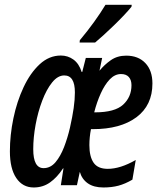

<svg xmlns="http://www.w3.org/2000/svg" viewBox="-20 -786 677 815"><path d="M123 9.8Q76.2 9.8 49.1 -30.3Q22 -70.3 22 -143.6Q22 -212.4 36.9 -283.9Q51.8 -355.5 80.1 -415.8Q108.4 -476.1 148.4 -513.2Q188.5 -550.3 238.3 -550.3Q268.1 -550.3 291.7 -533.2Q315.4 -516.1 326.7 -480.5H329.1L344.2 -540H413.6L402.3 -485.8Q422.9 -511.2 450.4 -530.5Q478 -549.8 515.6 -549.8Q566.9 -549.8 596.9 -518.3Q627 -486.8 627 -431.6Q627 -338.9 559.1 -288.3Q491.2 -237.8 374 -237.8H366.2Q362.8 -221.2 361.1 -203.9Q359.4 -186.5 359.4 -169.9Q359.4 -121.6 377.2 -95.5Q395 -69.3 437.5 -69.3Q490.7 -69.3 556.2 -106.9L542 -23.4Q511.2 -5.4 482.7 2.2Q454.1 9.8 418.9 9.8Q377.9 9.8 352.8 -7.8Q327.6 -25.4 318.8 -56.6L306.6 0H238.3L249.5 -71.3H247.6Q222.7 -33.2 192.4 -11.7Q162.1 9.8 123 9.8ZM379.9 -309.1H383.3Q467.3 -309.1 502.7 -341.8Q538.1 -374.5 538.1 -424.3Q538.1 -446.3 526.9 -459Q515.6 -471.7 493.7 -471.7Q467.8 -471.7 446.3 -449.5Q424.8 -427.2 408 -390.1Q391.1 -353 379.9 -309.1ZM165 -72.3Q194.3 -72.3 215.6 -97.4Q236.8 -122.6 252 -161.9Q267.1 -201.2 276.9 -243.7Q287.6 -291 292.7 -327.1Q297.9 -363.3 297.9 -393.6Q297.9 -465.8 252.9 -465.8Q225.1 -465.8 201.2 -436Q177.2 -406.2 159.2 -358.6Q141.1 -311 131.1 -256.6Q121.1 -202.1 121.1 -152.8Q121.1 -72.3 165 -72.3ZM317.9 -605.5 318.8 -615.2Q351.6 -654.3 379.4 -692.9Q407.2 -731.4 427.7 -765.6H539.1L538.1 -757.3Q527.3 -743.7 507.3 -722.4Q487.3 -701.2 463.9 -678.5Q440.4 -655.8 418.9 -636.2Q397.5 -616.7 383.8 -605.5Z"/></svg>

Font: Open Sans Condensed SemiBold
Style: Italic
Weight: 600
Width: 3
Italic angle: -12°
Designer: Monotype Design Team
Foundry: Monotype Imaging Inc.
Version: Version 3.000; ttfautohint (v1.8.4)